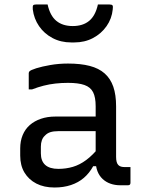

<svg xmlns="http://www.w3.org/2000/svg" viewBox="-20 -825 640 855"><path d="M497 -351Q497 -323 497 -295Q497 -267 497 -238.5Q497 -210 497 -182Q497 -154 497 -126Q497 -113 499.5 -104Q502 -95 507 -90Q512 -85 519 -83Q526 -81 536 -81Q538 -81 540.5 -81Q543 -81 546 -81H561Q561 -63 561 -46Q561 -29 561 -11Q561 -5 558 -2.5Q555 0 550 0Q545 0 534.5 0Q524 0 515 0Q492 0 472 -7Q452 -14 437 -28Q422 -42 414 -62.5Q406 -83 406 -111Q406 -146 406 -183.5Q406 -221 406 -256Q406 -272 406 -288Q406 -304 406 -320Q406 -336 406 -352Q406 -392 394.5 -414.5Q383 -437 356 -446.5Q329 -456 283 -456Q254 -456 227 -453Q200 -450 174.5 -443.5Q149 -437 123 -427H108Q108 -445 108 -463Q108 -481 108 -499Q108 -502 109 -504Q110 -506 111 -507Q116 -513 141.5 -521Q167 -529 204.5 -535.5Q242 -542 283 -542Q339 -542 379.5 -531.5Q420 -521 446 -498Q472 -475 484.5 -439Q497 -403 497 -351ZM162 -142Q162 -108 181.5 -90.5Q201 -73 240 -73Q274 -73 304.5 -82Q335 -91 364 -112.5Q393 -134 424 -172V-85H395Q378 -54 353.5 -33Q329 -12 296 -1Q263 10 223 10Q176 10 142 -7.5Q108 -25 89 -56.5Q70 -88 70 -132V-164Q70 -197 81 -223.5Q92 -250 112.5 -268Q133 -286 162 -296Q191 -306 227 -306Q262 -306 294.5 -306Q327 -306 359 -306Q391 -306 424 -306Q433 -306 436.5 -295.5Q440 -285 441 -270Q442 -255 442 -241Q405 -241 373.5 -241Q342 -241 310 -241Q278 -241 240 -241Q219 -241 204.5 -236.5Q190 -232 180 -221Q171 -213 166.5 -200.5Q162 -188 162 -172ZM304 -709Q349 -709 377 -732Q405 -755 416 -805Q429 -805 442 -805Q455 -805 468 -805Q478 -805 481 -801Q484 -797 482 -783Q478 -742 454.5 -708.5Q431 -675 394 -655.5Q357 -636 311 -636H297Q251 -636 214 -655.5Q177 -675 154 -708.5Q131 -742 126 -783Q125 -797 127.5 -801Q130 -805 140 -805Q153 -805 166 -805Q179 -805 192 -805Q203 -755 231 -732Q259 -709 304 -709Z"/></svg>

Font: Recursive
Style: Regular
Weight: 400
Version: Version 1.085